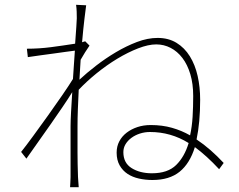

<svg xmlns="http://www.w3.org/2000/svg" viewBox="-20 -760 996 800"><path d="M613 -38Q679 -38 714 -72.5Q749 -107 766 -164Q692 -210 605 -210Q583 -210 563 -203.5Q543 -197 527.5 -185.5Q512 -174 503 -159Q494 -144 494 -126Q494 -81 528.5 -59.5Q563 -38 613 -38ZM353 -570Q344 -557 334.5 -542Q325 -527 316 -511Q315 -491 313.5 -470Q312 -449 311 -428Q341 -456 380.5 -486.5Q420 -517 463 -542.5Q506 -568 550.5 -585Q595 -602 637 -602Q682 -602 715.5 -581.5Q749 -561 771 -525.5Q793 -490 803.5 -443.5Q814 -397 814 -344Q814 -250 799 -179Q829 -159 857 -134.5Q885 -110 912 -81L893 -55Q841 -111 792 -147Q771 -79 728.5 -44.5Q686 -10 615 -10Q586 -10 559 -16Q532 -22 511.5 -35.5Q491 -49 478.5 -71Q466 -93 466 -124Q466 -150 477 -171Q488 -192 507.5 -207Q527 -222 552.5 -230.5Q578 -239 608 -239Q656 -239 696.5 -227.5Q737 -216 772 -196Q780 -232 782.5 -273.5Q785 -315 785 -360Q785 -411 773 -451Q761 -491 740 -518.5Q719 -546 691 -560.5Q663 -575 631 -575Q598 -575 555.5 -558.5Q513 -542 469 -515.5Q425 -489 383 -455Q341 -421 308 -386Q306 -345 304.5 -306Q303 -267 303 -234Q303 -198 303 -172Q303 -146 303 -123Q303 -100 303.5 -76.5Q304 -53 305 -23Q306 -11 306.5 -1Q307 9 308 20H272Q272 15 273 2Q274 -11 274 -22V-234Q274 -254 276 -292Q278 -330 281 -376Q263 -347 239.5 -312.5Q216 -278 190.5 -241.5Q165 -205 139 -168.5Q113 -132 90 -99L68 -127Q88 -152 118 -193Q148 -234 179.5 -278Q211 -322 239.5 -363.5Q268 -405 284 -431Q286 -461 288 -491Q290 -521 292 -549Q277 -547 254 -544Q231 -541 204 -537Q177 -533 148.5 -529.5Q120 -526 96 -522L92 -557Q143 -557 192.5 -563.5Q242 -570 293 -578Q296 -620 298 -648Q300 -676 300 -684Q300 -697 299.5 -711.5Q299 -726 297 -740L339 -738Q337 -724 332 -682.5Q327 -641 322 -584Q327 -586 335 -588Z"/></svg>

Font: Kinto Sans Thin
Style: Regular
Weight: 100
Designer: Authors: Ryoko NISHIZUKA  (kana & ideographs); Paul D. Hunt (Latin, Greek & Cyrillic); Wenlong ZHANG  (bopomofo); Sandol
Foundry: Adobe Systems Incorporated, ookami Inc.
Version: Version 0.001